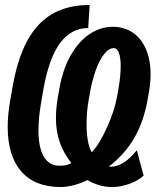

<svg xmlns="http://www.w3.org/2000/svg" viewBox="-20 -749 640 774"><path d="M332.5 -23Q306 -10 277.2 -2.5Q248.5 5 225 5Q120.5 5 65.8 -57.8Q11 -120.5 11 -237.5Q11 -287.5 21.5 -346.5L31.5 -403.5Q61 -569.5 136 -649.2Q211 -729 341.5 -729L335.5 -636Q268 -636 223 -576.5Q178 -517 155 -389.5L146 -336.5Q135 -274 135 -224Q135 -154.5 156.5 -117.8Q178 -81 219.5 -81Q236 -81 245.8 -83.2Q255.5 -85.5 267.5 -91.5Q235.5 -133 220.5 -176.8Q205.5 -220.5 205.5 -273Q205.5 -313.5 213.5 -358.5L219.5 -392.5Q233 -469.5 265 -525.8Q297 -582 341 -611.5Q385 -641 434.5 -641Q480 -641 514.5 -618Q549 -595 568 -551.8Q587 -508.5 587 -450Q587 -418.5 581 -381.5L575 -347.5Q559.5 -259.5 522 -194Q484.5 -128.5 418.5 -77H428Q451 -77 477.5 -93Q504 -109 531.5 -143.5L559 -41Q537 -20.5 501.5 -7.8Q466 5 432 5Q404.5 5 378.5 -3Q352.5 -11 332.5 -23ZM329 -248.5Q329 -211.5 334.2 -182Q339.5 -152.5 350 -135Q381 -168 411.2 -235Q441.5 -302 451.5 -357.5L457.5 -390.5Q466.5 -443 466.5 -482.5Q466.5 -517 459.2 -536Q452 -555 438.5 -555Q419 -555 400.2 -531.5Q381.5 -508 366.8 -468Q352 -428 343.5 -379.5L337.5 -346.5Q329 -299 329 -248.5Z"/></svg>

Font: JuliaMono Black
Style: Italic
Weight: 900
Italic angle: -9°
Monospace: yes
Designer: cormullion
Foundry: corm
Version: Version 0.057; ttfautohint (v1.8.4)